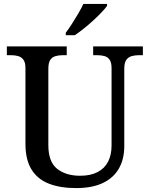

<svg xmlns="http://www.w3.org/2000/svg" viewBox="-20 -951 765 981"><path d="M369 10Q288 10 230 -12.5Q172 -35 141 -85Q110 -135 110 -217V-603Q110 -632 99.5 -646Q89 -660 72.5 -664.5Q56 -669 37 -669H15V-714H321V-669H300Q280 -669 263 -664Q246 -659 236.5 -644.5Q227 -630 227 -599V-210Q227 -124 272 -88.5Q317 -53 389 -53Q443 -53 479 -72Q515 -91 532.5 -125.5Q550 -160 550 -207V-603Q550 -632 540 -646Q530 -660 513.5 -664.5Q497 -669 477 -669H456V-714H710V-669H689Q669 -669 652 -664Q635 -659 625 -644.5Q615 -630 615 -599V-205Q615 -138 587.5 -90Q560 -42 505.5 -16Q451 10 369 10ZM316 -784Q331 -803 347.5 -829Q364 -855 380 -882Q396 -909 406 -931H527V-921Q518 -908 499 -888Q480 -868 456 -846Q432 -824 407.5 -804.5Q383 -785 362 -771H316Z"/></svg>

Font: Noto Serif Armenian Medium
Style: Regular
Weight: 500
Version: Version 2.007